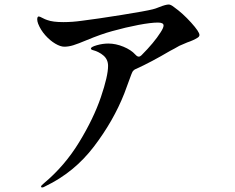

<svg xmlns="http://www.w3.org/2000/svg" viewBox="-20 -787 1040 851"><path d="M864 -632Q864 -625 856 -620Q837 -608 810 -599Q792 -592 775 -584Q751 -570 733 -561Q652 -513 582 -481Q577 -480 575 -477Q570 -474 567 -468.5Q564 -463 562 -457L531 -373Q483 -251 396 -137Q309 -23 182 38Q172 44 167 44Q162 44 162 39Q162 36 175 25Q267 -52 331 -157Q395 -262 427 -356Q459 -450 459 -495Q459 -523 439 -540.5Q419 -558 388 -566Q383 -568 383 -572Q383 -579 409 -586.5Q435 -594 460 -594Q493 -594 527 -580Q561 -566 580 -545Q588 -536 595 -536Q601 -536 607 -542Q663 -598 692 -644Q705 -664 705 -674Q705 -687 680 -687Q649 -687 593.5 -676.5Q538 -666 477 -649Q429 -636 364 -609Q326 -593 305 -586.5Q284 -580 265 -580Q248 -580 225 -593.5Q202 -607 181 -630.5Q160 -654 149 -682Q145 -693 145 -701Q145 -714 152 -714Q156 -714 168 -707.5Q180 -701 190 -698Q214 -689 261 -689Q301 -689 343 -695Q408 -703 517.5 -720.5Q627 -738 658 -746Q678 -752 687 -756Q715 -767 728 -767Q737 -767 752 -755Q790 -728 827 -687Q864 -646 864 -632Z"/></svg>

Font: Shippori Mincho B1
Style: Bold
Weight: 700
Designer: FONTDASU
Foundry: FONTDASU / Google Inc. / but / Adobe
Version: Version 3.110; ttfautohint (v1.8.3)